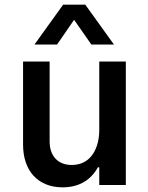

<svg xmlns="http://www.w3.org/2000/svg" viewBox="-20 -794 634 824"><path d="M225 -603 298 -709 372 -603H469L346 -774H251L128 -603ZM249 10C343 10 384 -46 400 -76H406V0H520V-530H406V-236C406 -162 373 -86 288 -86C229 -86 193 -124 193 -187V-530H79V-173C79 -62 142 10 249 10Z"/></svg>

Font: Be Vietnam Pro Medium
Style: Regular
Weight: 500
Designer: Lam Bao, Tony Le, Vietanh Nguyen
Foundry: Yellow Type Foundry
Version: Version 1.002